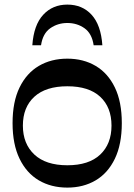

<svg xmlns="http://www.w3.org/2000/svg" viewBox="-20 -821 596 851"><path d="M278.5 10.5Q206.8 10.5 152.2 -21.6Q97.6 -53.7 66.7 -117.5Q35.7 -181.3 35.7 -275.3Q35.7 -369.9 66.7 -433.3Q97.6 -496.8 152.2 -528.9Q206.8 -561 278.5 -561Q349.5 -561 403.9 -528.9Q458.4 -496.8 489.1 -433.3Q519.9 -369.9 519.9 -275.3Q519.9 -181.3 489.1 -117.5Q458.4 -53.7 403.9 -21.6Q349.5 10.5 278.5 10.5ZM278.5 -88.5Q374 -88.5 424.1 -135.8Q474.2 -183.1 474.2 -264.2Q474.2 -345.7 424.1 -392.2Q374 -438.6 278.5 -438.6Q183 -438.6 132.2 -392.2Q81.4 -345.7 81.4 -264.2Q81.4 -183.8 132.2 -136.1Q183 -88.5 278.5 -88.5ZM278.5 -800.6Q344.9 -800.6 386.1 -755.4Q427.4 -710.2 433.7 -620.4H395.1Q387.4 -672.6 354.5 -695.9Q321.5 -719.1 278.5 -719.1Q236.2 -719.1 202.9 -695.9Q169.6 -672.6 161.9 -620.4H123.3Q129.6 -710.2 171.4 -755.4Q213.1 -800.6 278.5 -800.6Z"/></svg>

Font: Savate ExtraLight
Style: Regular
Weight: 200
Designer: Max Esnée
Foundry: Plomb Type
Version: Version 2.000